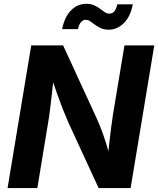

<svg xmlns="http://www.w3.org/2000/svg" viewBox="-20 -959 807 979"><path d="M18.6 0 139.2 -727.5H301.8L471.7 -358.4Q482.9 -334 495.4 -302Q507.8 -270 520.3 -230.7Q532.7 -191.4 543.9 -144.5L527.8 -135.7Q531.2 -174.8 536.1 -219.7Q541 -264.6 546.4 -306.4Q551.8 -348.1 556.2 -376L614.7 -727.5H766.6L646 0H482.9L328.6 -334.5Q314 -367.7 300.3 -402.6Q286.6 -437.5 271.2 -480.7Q255.9 -523.9 236.3 -581.5L255.9 -585.4Q250.5 -530.8 244.9 -482.7Q239.3 -434.6 234.6 -396.7Q230 -358.9 225.6 -335L170.4 0ZM534.7 -807.6Q511.2 -807.6 494.4 -815.2Q477.5 -822.8 464.4 -832.8Q451.2 -842.8 440.2 -850.3Q429.2 -857.9 417.5 -857.9Q401.9 -857.9 391.8 -844.7Q381.8 -831.5 377.4 -810.5H296.9Q309.1 -872.6 342 -906Q375 -939.5 419.9 -939.5Q443.8 -939.5 460.4 -931.9Q477.1 -924.3 489.7 -914.6Q502.4 -904.8 513.7 -897.2Q524.9 -889.6 537.1 -889.6Q554.2 -889.6 563.5 -901.6Q572.8 -913.6 578.1 -937H657.2Q645.5 -875 611.6 -841.3Q577.6 -807.6 534.7 -807.6Z"/></svg>

Font: Inter 18pt
Style: Bold Italic
Weight: 700
Italic angle: -9.3988°
Designer: Rasmus Andersson
Foundry: rsms
Version: Version 4.001;git-66647c0bb